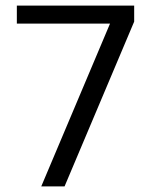

<svg xmlns="http://www.w3.org/2000/svg" viewBox="-20 -664 538 684"><path d="M127 0 372 -580H40V-644H458V-587L210 0Z"/></svg>

Font: Kanit Light
Style: Regular
Weight: 300
Designer: Katatrad Team
Foundry: CadsonDemak
Version: Version 2.000; ttfautohint (v1.8.3)